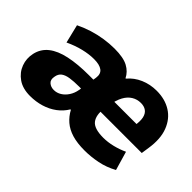

<svg xmlns="http://www.w3.org/2000/svg" viewBox="-79 -796 1086 1086"><g transform="rotate(45 464.0 -253.0)"><path d="M200 11Q141 11 103 -15.5Q65 -42 49.5 -83.5Q34 -125 44 -170Q55 -219 93.5 -249.5Q132 -280 197.5 -294Q263 -308 352 -308H414L401 -223H358Q317 -223 287.5 -218.5Q258 -214 241.5 -201.5Q225 -189 221 -165Q215 -136 231 -122Q247 -108 271 -108Q295 -108 316 -121Q337 -134 352 -157Q367 -180 372 -209L391 -326Q396 -361 374.5 -377Q353 -393 309 -393Q269 -393 224 -382Q179 -371 132 -349L105 -460Q144 -479 184 -491.5Q224 -504 266 -510.5Q308 -517 349 -517Q420 -517 457 -497Q494 -477 511 -442H514Q544 -478 589 -497.5Q634 -517 686 -517Q753 -517 801.5 -486.5Q850 -456 872.5 -397.5Q895 -339 882 -255L875 -208H521L536 -303H752L736 -288Q743 -329 737.5 -354.5Q732 -380 715 -392.5Q698 -405 672 -405Q642 -405 617.5 -390Q593 -375 577 -345.5Q561 -316 554 -272L547 -236Q539 -176 563 -145.5Q587 -115 660 -115Q696 -115 734.5 -124.5Q773 -134 807 -150L840 -37Q791 -10 738.5 0.5Q686 11 636 11Q577 11 535.5 -1.5Q494 -14 465.5 -38.5Q437 -63 419 -97H415Q395 -63 362 -38.5Q329 -14 287.5 -1.5Q246 11 200 11Z"/></g></svg>

Font: Nunito Sans 7pt SemiCondensed Black
Style: Italic
Weight: 900
Width: 4
Italic angle: -9°
Designer: Vernon Adams
Foundry: Vernon Adams
Version: Version 3.101;gftools[0.9.27]